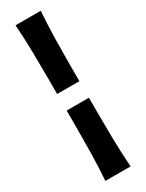

<svg xmlns="http://www.w3.org/2000/svg" viewBox="-270 -911 858 1128"><g transform="rotate(-30 159.0 -347.0)"><path d="M84 -403.8V-506.3Q84 -597.2 82.5 -686.5Q81.1 -775.9 74.2 -875.5H245.1Q238.3 -775.9 236.6 -686.5Q234.9 -597.2 234.9 -506.3V-403.8ZM74.2 180.2Q81.1 81.1 82.5 -8.5Q84 -98.1 84 -189V-291.5H234.9V-189Q234.9 -98.1 236.6 -8.5Q238.3 81.1 245.1 180.2Z"/></g></svg>

Font: Pinar DS2-Bold
Style: Regular
Weight: 700
Designer: Amin Abedi
Version: Version 2.000